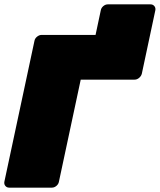

<svg xmlns="http://www.w3.org/2000/svg" viewBox="-23 -860 733 880"><path d="M667 -840Q678 -840 684.5 -832Q691 -824 689 -813L627 -522Q624 -511 614.5 -503Q605 -495 594 -495H347L247 -27Q245 -16 235.5 -8Q226 0 215 0H19Q8 0 1.5 -8Q-5 -16 -3 -27L135 -673Q137 -684 147 -692Q157 -700 168 -700H415L439 -813Q441 -824 450.5 -832Q460 -840 471 -840Z"/></svg>

Font: Rubik Black
Style: Italic
Weight: 900
Italic angle: -12°
Designer: Hubert and Fischer
Foundry: Hubert and Fischer
Version: Version 2.300;gftools[0.9.30]